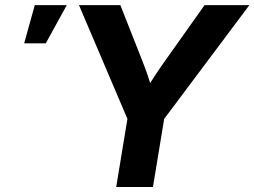

<svg xmlns="http://www.w3.org/2000/svg" viewBox="-20 -748 1018 768"><path d="M444.8 0 489.7 -272.5 295.9 -727.5H461.4L548.3 -507.3Q560.5 -476.6 571 -445.8Q581.5 -415 591.8 -381.3H559.1Q579.6 -415 599.9 -445.8Q620.1 -476.6 642.1 -507.3L798.3 -727.5H977.5L636.7 -272.5L591.8 0ZM76.7 -574.7 119.1 -727.5H247.1L163.1 -574.7Z"/></svg>

Font: Inter 28pt
Style: Bold Italic
Weight: 700
Italic angle: -9.3988°
Designer: Rasmus Andersson
Foundry: rsms
Version: Version 4.001;git-66647c0bb